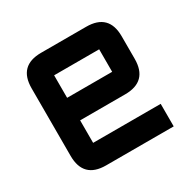

<svg xmlns="http://www.w3.org/2000/svg" viewBox="-117 -605 721 721"><g transform="rotate(-30 244.0 -244.0)"><path d="M146.5 -488.3H341.8Q439.5 -488.3 439.5 -390.6V-293Q439.5 -195.3 341.8 -195.3H146.5V-97.7H439.5V0H146.5Q48.8 0 48.8 -97.7V-390.6Q48.8 -488.3 146.5 -488.3ZM341.8 -390.6H146.5V-293H341.8Z"/></g></svg>

Font: BabelStone Runic
Style: Regular
Weight: 400
Designer: Andrew West
Foundry: BabelStone
Version: Version 7.004 November 9, 2023